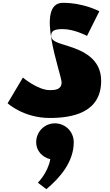

<svg xmlns="http://www.w3.org/2000/svg" viewBox="-20 -813 778 1359"><path d="M425 -793C222 -793 416 -286 416 -230C416 -179 371 -175 333 -175C247 -175 142 -264 142 -264L34 -82C34 -82 146 22 332 22C490 22 696 -14 696 -241C696 -399 564 -455 462 -487C396 -508 342 -519 342 -560C342 -596 366 -607 425 -607C506 -607 596 -559 596 -559L683 -733C683 -733 574 -793 425 -793ZM368 60C443 60 502 119 502 194C502 334 402 448 308 526L248 480C248 480 318 412 336 314C279 300 236 254 236 194C236 119 296 60 368 60Z"/></svg>

Font: Hussar Dziwak
Style: Regular
Weight: 400
Version: Version 1.022